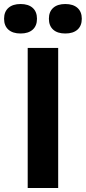

<svg xmlns="http://www.w3.org/2000/svg" viewBox="-56 -940 429 960"><path d="M-35.6 -846.2Q-35.6 -881.3 -13.9 -900.6Q7.8 -919.9 46.9 -919.9Q85.9 -919.9 107.4 -900.6Q128.9 -881.3 128.9 -846.2Q128.9 -811 107.4 -791.7Q85.9 -772.5 46.9 -772.5Q7.8 -772.5 -13.9 -791.7Q-35.6 -811 -35.6 -846.2ZM188.5 -846.2Q188.5 -881.3 210 -900.6Q231.4 -919.9 270.5 -919.9Q309.6 -919.9 331.3 -900.6Q353 -881.3 353 -846.2Q353 -811 331.3 -791.7Q309.6 -772.5 270.5 -772.5Q231.4 -772.5 210 -791.7Q188.5 -811 188.5 -846.2ZM82.5 -700.2H234.9V0H82.5Z"/></svg>

Font: Selawik
Style: Bold
Weight: 700
Designer: Aaron Bell
Foundry: Microsoft Corporation
Version: Version 1.01